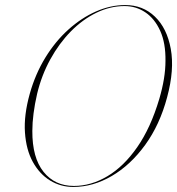

<svg xmlns="http://www.w3.org/2000/svg" viewBox="-20 -730 701 760"><path d="M475.5 -710Q545.5 -710 593.2 -664.2Q641 -618.5 656 -536.5Q671 -454.5 641.5 -345Q612.5 -236 554.5 -156.2Q496.5 -76.5 422.2 -33.2Q348 10 270 10Q220 10 178.2 -15.5Q136.5 -41 110 -89Q83.5 -137 78.8 -205.5Q74 -274 98 -359.5Q120 -437.5 159.5 -502Q199 -566.5 250.8 -613Q302.5 -659.5 360.2 -684.8Q418 -710 475.5 -710ZM272.5 6Q340.5 6 405.2 -32.5Q470 -71 523.2 -147.5Q576.5 -224 610.5 -338.5Q635 -421.5 635 -489Q636 -559.5 614.2 -607.8Q592.5 -656 555.5 -681Q518.5 -706 473 -706Q416 -706 361.5 -679.5Q307 -653 260.5 -605.8Q214 -558.5 179.2 -495.2Q144.5 -432 127 -359Q117.5 -318 112.8 -281Q108 -244 108 -211.5Q107.5 -106 152.2 -50Q197 6 272.5 6Z"/></svg>

Font: Fraunces 144pt S000 Thin
Style: Italic
Weight: 100
Italic angle: -16°
Version: Version 1.000; ttfautohint (v1.8.3)